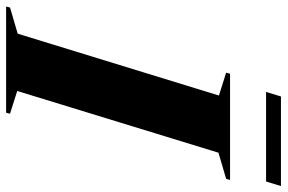

<svg xmlns="http://www.w3.org/2000/svg" viewBox="-222 -746 918 613"><g transform="rotate(90 236.5 -439.0)"><path d="M234.5 -679.5 161.5 -702.5 165 -715H504L500.5 -702.5L417 -678L220 -35.5L292.5 -12.5L289.5 0H-49.5L-46.5 -12.5L37 -37ZM223 -830 237.5 -877.5H523.5L509 -830Z"/></g></svg>

Font: Newsreader 72pt
Style: Bold Italic
Weight: 700
Italic angle: -17°
Designer: Hugues Gentile
Foundry: Production Type
Version: Version 1.003; ttfautohint (v1.8.3)